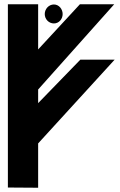

<svg xmlns="http://www.w3.org/2000/svg" viewBox="-20 -881 565 901"><path d="M159 0V-208L518 -601H357L159 -397V-461L516 -861H355L159 -649V-861H17V-1ZM233 -771C257 -771 274 -792 274 -815C274 -838 257 -860 233 -860C209 -860 190 -839 190 -815C190 -791 209 -771 233 -771Z"/></svg>

Font: Ny Stormning
Style: Hf
Weight: 700
Designer: Robert Jablonski, Mew Too
Foundry: Cannot Into Space Fonts
Version: Version 0.90